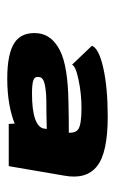

<svg xmlns="http://www.w3.org/2000/svg" viewBox="83 -805 310 516"><g transform="rotate(90 238.0 -547.0)"><path d="M313 -415.5H426.5L452 -564.5Q463 -623.5 427 -652.5Q391 -681.5 294 -681.5Q215 -681.5 162.2 -669.5Q109.5 -657.5 103 -639L154 -585.5Q156.5 -595 194 -603Q231.5 -611 270.5 -611Q315 -611 327.5 -602.2Q340 -593.5 335.5 -567L312 -435ZM191 -411.5Q265 -411.5 316.5 -433.2Q368 -455 375 -495.5L325.5 -509.5Q322.5 -494.5 299 -486.2Q275.5 -478 231 -478Q205.5 -478 195.2 -481.8Q185 -485.5 187 -497Q188 -508 205.5 -512Q223 -516 249 -516.5Q281.5 -516.5 341.5 -518L352 -577Q290 -577 255 -576Q157.5 -574.5 115.8 -553.2Q74 -532 69.5 -495Q65 -451 94.5 -431.2Q124 -411.5 191 -411.5Z"/></g></svg>

Font: Anybody Expanded ExtraBold
Style: Italic
Weight: 800
Width: 7
Italic angle: -10°
Version: Version 1.113;gftools[0.9.25]